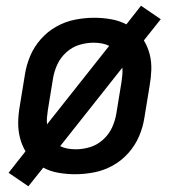

<svg xmlns="http://www.w3.org/2000/svg" viewBox="-20 -600 616 670"><path d="M79 50 131 -15Q155 -2 184 3Q213 8 242 8Q275 8 308.5 1.5Q342 -5 373 -22Q404 -39 428 -66Q452 -93 465.5 -125Q479 -157 484 -190L502 -300Q507 -328 508 -356Q509 -384 502.5 -410Q496 -436 482 -459L541 -533L472 -580L421 -515Q396 -528 367 -533Q338 -538 309 -538Q276 -538 242.5 -531.5Q209 -525 178 -508Q147 -491 123 -464Q99 -437 85.5 -405Q72 -373 67 -340L49 -230Q44 -202 43.5 -174Q43 -146 49.5 -120Q56 -94 69 -72L10 3ZM144 -166Q143 -178 144 -190.5Q145 -203 147 -216L165 -326Q169 -351 180 -375Q191 -399 211.5 -417.5Q232 -436 257 -443.5Q282 -451 307 -451Q321 -451 335 -448.5Q349 -446 361 -440ZM244 -79Q230 -79 216 -81.5Q202 -84 190 -90L407 -364Q408 -352 407 -339.5Q406 -327 404 -314L386 -204Q382 -179 371 -155Q360 -131 339.5 -112.5Q319 -94 294 -86.5Q269 -79 244 -79Z"/></svg>

Font: Iosevka Sparkle Medium
Style: Italic
Weight: 500
Italic angle: -9°
Designer: Belleve Invis
Foundry: Belleve Invis
Version: Version 4.5.0; ttfautohint (v1.8.3)